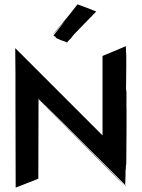

<svg xmlns="http://www.w3.org/2000/svg" viewBox="-20 -846 651 882"><path d="M264 -734C270 -740 276 -747 280 -752L226 -683C223 -682 231 -680 236 -676H234C238 -674 238 -673 236 -674C237 -673 238 -673 238 -673L237 -672C248 -667 259 -661 270 -658C281 -654 273 -658 288 -651H289C290 -654 290 -654 291 -655C297 -662 312 -675 310 -676C315 -681 315 -682 320 -688C361 -731 395 -765 422 -793C374 -813 386 -807 336 -826L300 -780C245 -712 231 -699 223 -686C230 -693 266 -736 283 -757ZM561 -419C560 -431 560 -430 559 -435C560 -490 561 -608 559 -605L558 -634C507 -613 540 -625 451 -589V-224L50 -625L51 -503V-383L52 16L156 -25L157 -391C561 18 551 6 551 6C545 -2 404 -143 365 -183L160 -389L155 -393V-394L160 -389C303 -246 293 -255 155 -396C577 25 551 0 554 3C550 1 556 7 558 9L555 2C556 -8 557 -53 557 -74C557 -79 557 -67 558 -61C558 -91 559 -93 559 -81V-95L560 -88C563 -421 560 -304 561 -419Z"/></svg>

Font: HIVNotRetro
Style: Regular
Weight: 400
Designer: Feorag
Foundry: Feorag
Version: Version 1.000;PS 001.000;hotconv 1.0.88;makeotf.lib2.5.64775